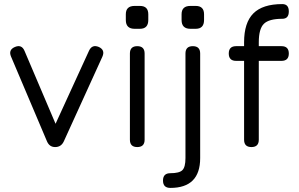

<svg xmlns="http://www.w3.org/2000/svg" viewBox="-20 -720 1464 940"><path d="M292 -27Q279 0 250 0Q222 0 210 -28L34 -443Q20 -476 53 -490Q86 -504 100 -471L252 -114L416 -472Q431 -504 464 -490Q496 -475 481 -442Z M639 -579Q596 -579 596 -622V-650Q596 -691 639 -691H665Q706 -691 706 -650V-622Q706 -579 665 -579ZM616 -36V-458Q616 -494 652 -494Q688 -494 688 -458V-36Q688 0 652 0Q616 0 616 -36Z M912 -579Q869 -579 869 -622V-650Q869 -691 912 -691H938Q979 -691 979 -650V-622Q979 -579 938 -579ZM814 128Q858 128 873 113Q888 98 888 54V-458Q888 -494 924 -494Q960 -494 960 -458V54Q960 200 814 200Q778 200 778 164Q778 128 814 128Z M1247 -36Q1247 0 1211 0Q1175 0 1175 -36V-422H1136Q1100 -422 1100 -458Q1100 -494 1136 -494H1175V-513Q1175 -609 1220.5 -654.5Q1266 -700 1362 -700Q1394 -700 1394 -664Q1394 -628 1362 -628Q1297 -628 1272 -603.5Q1247 -579 1247 -513V-494H1358Q1394 -494 1394 -458Q1394 -422 1358 -422H1247Z"/></svg>

Font: Jura SemiBold
Style: Regular
Weight: 600
Designer: Daniel Johnson, Alexei Vanyashin
Foundry: Daniel Johnson
Version: Version 5.103